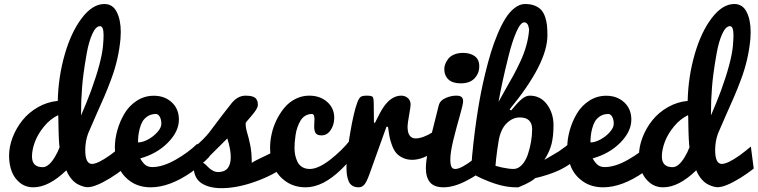

<svg xmlns="http://www.w3.org/2000/svg" viewBox="-20 -958 3875 982"><path d="M277.3 -369.1Q236.3 -349.1 204.8 -310.5Q173.3 -272 158.4 -231.9Q143.6 -191.9 143.6 -157.7Q143.6 -103 198.2 -103Q229 -103 259.8 -153.8Q274.4 -177.2 284.7 -204.6Q283.7 -210 282.7 -222.2Q281.7 -234.4 281 -249.3Q280.3 -264.2 279.8 -281Q279.3 -297.9 279.1 -313.5Q278.8 -329.1 278.6 -341.8Q278.3 -354.5 278.1 -362.1Q277.8 -369.6 277.3 -369.1ZM598.6 -208.5 613.3 -95.7Q583 -71.8 544.9 -47.9Q467.8 -0.5 428.2 -0.5Q419.4 -0.5 407.5 -3.7Q395.5 -6.8 379.2 -14.9Q362.8 -22.9 346.4 -41.7Q330.1 -60.5 319.3 -86.9Q229.5 0 150.4 0Q110.4 0 81.3 -23.7Q52.2 -47.4 39.3 -83Q26.4 -118.7 26.4 -161.1Q26.4 -208 44.7 -255.6Q63 -303.2 95 -343Q127 -382.8 174.3 -409.9Q221.7 -437 275.4 -441.9Q278.3 -565.9 311.3 -680.2Q344.2 -794.4 398.9 -866Q453.6 -937.5 513.7 -937.5Q556.6 -937.5 577.1 -896.7Q597.7 -856 597.7 -793.9Q597.7 -777.3 596.2 -758.8Q591.3 -706.1 579.6 -655.3Q567.9 -604.5 549.3 -554.4Q530.8 -504.4 513.9 -465.3Q497.1 -426.3 471.4 -369.1Q445.8 -312 430.7 -275.4Q416 -234.9 416 -190.9Q416 -119.6 450.2 -119.6Q479.5 -119.6 542.5 -164.1Q569.8 -184.1 598.6 -208.5ZM506.8 -723.1Q509.8 -757.8 509.8 -777.3Q509.8 -824.2 491.7 -824.2Q470.2 -824.2 452.1 -784.4Q434.1 -744.6 423.3 -683.6Q412.6 -622.6 407.5 -583.3Q402.3 -543.9 399.9 -512.2Q394.5 -447.8 394.5 -372.6V-367.7Q422.9 -432.6 445.8 -494.1Q499 -640.6 506.8 -723.1Z M751 0Q691.9 0 649.4 -28.8Q606.9 -57.6 587.2 -102.8Q567.4 -147.9 567.4 -203.6Q567.4 -246.6 580.1 -291.7Q592.8 -336.9 616.5 -377Q640.1 -417 679.4 -442.6Q718.8 -468.3 766.6 -468.3Q822.3 -468.3 858.6 -434.6Q895 -400.9 895 -346.2Q895 -285.2 838.6 -228.3Q782.2 -171.4 697.3 -147.9Q711.9 -122.1 725.6 -112.8Q739.3 -103.5 758.8 -103.5Q812 -103.5 877.4 -140.6Q942.9 -177.7 988.3 -222.2L1051.3 -156.7Q1009.3 -113.3 960 -78.1Q847.7 0 751 0ZM686 -229.5Q709 -229.5 737.1 -244.6Q765.1 -259.8 785.2 -282.5Q805.2 -305.2 805.2 -324.7Q805.2 -346.7 797.1 -360.8Q789.1 -375 777.3 -375Q753.4 -375 735.8 -363.8Q718.3 -352.5 709 -336.7Q699.7 -320.8 694.3 -299.1Q689 -277.3 687.5 -261.7Q686 -246.1 686 -229.5Z M954.6 -187.5Q995.1 -222.2 1016.6 -243.7Q1038.1 -265.1 1049.1 -279.3Q1060.1 -293.5 1090.8 -334.7Q1121.6 -376 1158.2 -421.9Q1191.9 -468.8 1236.3 -468.8Q1258.3 -468.8 1272.2 -464.1Q1286.1 -459.5 1291.3 -450.7Q1296.4 -441.9 1297.6 -436.3Q1298.8 -430.7 1298.8 -421.9Q1298.8 -408.2 1284.2 -388.2Q1269.5 -368.2 1253.7 -350.8Q1237.8 -333.5 1236.3 -328.1Q1236.3 -304.7 1244.1 -279.3Q1252 -253.9 1259.8 -216.3Q1267.6 -178.7 1267.6 -125Q1285.6 -137.2 1345 -164.8Q1404.3 -192.4 1439.5 -218.8L1439.9 -109.4Q1378.4 -62 1285.2 -28.8Q1191.9 4.4 1113.3 4.4Q1051.8 4.4 1013.7 -19Q975.6 -42.5 971.2 -92.8Q959.5 -90.3 944.8 -90.3Q934.6 -90.3 929.9 -90.8Q925.3 -91.3 918.9 -94.2Q912.6 -97.2 910.2 -104.7Q907.7 -112.3 907.7 -125Q907.7 -135.7 914.1 -147Q920.4 -158.2 926.8 -164.3Q933.1 -170.4 943.6 -178.7Q954.1 -187 954.6 -187.5ZM1142.6 -250 1017.1 -125Q1022 -125 1030 -117.7Q1038.1 -110.4 1046.4 -101.6Q1054.7 -92.8 1068.1 -85.4Q1081.5 -78.1 1095.7 -78.1Q1160.2 -78.1 1160.2 -154.8Q1160.2 -194.8 1142.6 -250Z M1543.5 0Q1486.3 0 1444.1 -28.6Q1401.9 -57.1 1381.6 -102.3Q1361.3 -147.5 1361.3 -201.7Q1361.3 -236.3 1369.4 -272.9Q1377.4 -309.6 1394.5 -344.5Q1411.6 -379.4 1434.8 -407.2Q1458 -435.1 1491 -451.9Q1523.9 -468.8 1561.5 -468.8Q1617.2 -468.8 1653.3 -436.8Q1689.5 -404.8 1689.5 -356Q1689.5 -320.3 1671.4 -293Q1653.3 -265.6 1624 -265.6Q1602.5 -265.6 1594.7 -276.9Q1586.9 -288.1 1586.9 -311.5Q1586.9 -317.4 1587.6 -330.1Q1588.4 -342.8 1588.4 -347.7Q1588.4 -375 1575.2 -375Q1556.2 -375 1541 -365.7Q1525.9 -356.4 1516.6 -340.3Q1507.3 -324.2 1501 -306.2Q1494.6 -288.1 1491.7 -267.3Q1488.8 -246.6 1487.5 -231.4Q1486.3 -216.3 1486.3 -202.1Q1486.3 -182.6 1489.7 -165.3Q1493.2 -147.9 1501.2 -130.9Q1509.3 -113.8 1525.4 -103.8Q1541.5 -93.8 1564.5 -93.8Q1607.4 -93.8 1668 -140.6Q1728.5 -187.5 1772 -242.7L1805.7 -186Q1768.6 -133.3 1726.6 -92.8Q1631.8 0 1543.5 0Z M1752 -102.1Q1752 -166 1770.8 -276.9Q1789.6 -387.7 1808.1 -435.5Q1815.9 -456.5 1825 -462.6Q1834 -468.8 1856.4 -468.8Q1881.3 -468.8 1886.5 -461.9Q1891.6 -455.1 1891.6 -424.3Q1891.6 -352.1 1892.6 -330.1H1897.9Q1926.8 -388.7 1940.4 -408.7Q1981.4 -468.8 2032.2 -468.8Q2052.2 -468.8 2066.2 -456.3Q2080.1 -443.8 2080.1 -422.9Q2080.1 -412.1 2072.3 -368.7Q2064.5 -325.2 2064.5 -311Q2064.5 -278.3 2075.7 -264.2Q2086.9 -250 2104.5 -250Q2142.1 -250 2192.9 -281.7Q2216.3 -296.4 2237.8 -314L2230.5 -199.7Q2175.8 -164.1 2146 -152.3Q2115.2 -140.6 2088.9 -140.6Q2061 -140.6 2039.8 -150.9Q2018.6 -161.1 2006.1 -176Q1993.7 -190.9 1984.6 -215.6Q1975.6 -240.2 1971.9 -260.3Q1968.3 -280.3 1964.4 -309.6H1956.5L1869.1 -65.9Q1855.5 -28.3 1843.8 -14.2Q1832 0 1814 0Q1794.9 0 1782 -8.3Q1769 -16.6 1762.9 -32Q1756.8 -47.4 1754.4 -63.7Q1752 -80.1 1752 -102.1Z M2470.7 -203.1V-104Q2429.2 -66.4 2365 -33.2Q2300.8 0 2249 0Q2200.7 0 2179.4 -25.4Q2158.2 -50.8 2158.2 -98.1Q2158.2 -127 2166 -171.9Q2173.8 -216.8 2182.1 -251.7Q2190.4 -286.6 2205.1 -343.5Q2219.7 -400.4 2224.6 -421.4Q2231 -444.3 2258.8 -456.5Q2286.6 -468.8 2313.5 -468.8Q2333 -468.8 2340.8 -461.7Q2348.6 -454.6 2348.6 -440.9Q2348.6 -424.3 2332.3 -367.9Q2315.9 -311.5 2299.6 -246.1Q2283.2 -180.7 2283.2 -141.6Q2283.2 -117.7 2288.6 -105.7Q2293.9 -93.8 2308.1 -93.8Q2324.2 -93.8 2348.4 -107.2Q2372.6 -120.6 2389.4 -134Q2406.2 -147.5 2435.1 -172.4Q2463.9 -197.3 2470.7 -203.1ZM2252.4 -606Q2252.4 -618.2 2257.6 -631.3Q2262.7 -644.5 2272.9 -657.7Q2283.2 -670.9 2303 -679.2Q2322.8 -687.5 2348.1 -687.5Q2384.8 -687.5 2408 -670.7Q2431.2 -653.8 2431.2 -619.1Q2431.2 -583 2407.2 -557.4Q2383.3 -531.7 2336.4 -531.7Q2294.9 -531.7 2273.7 -551.5Q2252.4 -571.3 2252.4 -606Z M2586.4 -398.4 2594.2 -393.1Q2625.5 -431.6 2647.2 -450.2Q2668.9 -468.8 2689.5 -468.8Q2744.6 -468.8 2777.8 -423.8Q2811 -378.9 2811 -316.9Q2811 -263.2 2801.3 -222.9Q2791.5 -182.6 2764.2 -140.6Q2769 -143.6 2797.9 -159.9Q2826.7 -176.3 2837.9 -183.6Q2849.1 -190.9 2871.1 -207.5Q2893.1 -224.1 2911.1 -242.2L2948.7 -161.6Q2897 -114.7 2843.5 -89.1Q2790 -63.5 2717.3 -46.9Q2704.1 -33.7 2666 -15.1Q2653.3 -8.8 2631.3 0H2619.1Q2549.3 0 2462.9 -37.1Q2423.3 -53.2 2389.2 -74.2Q2390.6 -113.8 2395 -163.6Q2406.7 -286.1 2424.3 -395Q2431.6 -440.9 2440.4 -485.8Q2449.2 -530.8 2462.6 -585.9Q2476.1 -641.1 2490.7 -689.2Q2505.4 -737.3 2524.9 -783.9Q2544.4 -830.6 2565.2 -863.8Q2585.9 -897 2612.1 -917.2Q2638.2 -937.5 2665.5 -937.5Q2694.3 -937.5 2715.3 -929Q2736.3 -920.4 2748.5 -906.7Q2760.7 -893.1 2768.1 -871.3Q2775.4 -849.6 2777.6 -827.9Q2779.8 -806.2 2779.8 -776.9Q2779.8 -633.3 2586.4 -398.4ZM2638.2 -357.4Q2601.1 -357.4 2570.3 -326.4Q2539.6 -295.4 2529.8 -234.4Q2522 -187 2517.6 -146.5Q2516.6 -136.7 2514.2 -109.9Q2524.9 -106.4 2546.4 -101.6Q2584.5 -93.8 2606 -93.8Q2629.9 -93.8 2649.2 -114.5Q2668.5 -135.3 2679.4 -167.2Q2690.4 -199.2 2696 -232.9Q2701.7 -266.6 2701.7 -296.4Q2701.7 -357.4 2638.2 -357.4ZM2686 -804.7Q2686 -808.1 2685.1 -813.2Q2684.1 -818.4 2681.9 -825.9Q2679.7 -833.5 2674.3 -838.6Q2668.9 -843.8 2661.1 -843.8Q2642.6 -843.8 2621.1 -795.2Q2599.6 -746.6 2580.6 -669.7Q2561.5 -592.8 2550 -539.6Q2538.6 -486.3 2529.8 -437Q2541.5 -459.5 2564.9 -500Q2588.4 -540.5 2605.7 -572.3Q2623 -604 2641.6 -643.8Q2660.2 -683.6 2671.6 -724.4Q2683.1 -765.1 2686 -804.7Z M3064.9 0Q3005.9 0 2963.4 -28.8Q2920.9 -57.6 2901.1 -102.8Q2881.3 -147.9 2881.3 -203.6Q2881.3 -246.6 2894 -291.7Q2906.7 -336.9 2930.4 -377Q2954.1 -417 2993.4 -442.6Q3032.7 -468.3 3080.6 -468.3Q3136.2 -468.3 3172.6 -434.6Q3209 -400.9 3209 -346.2Q3209 -285.2 3152.6 -228.3Q3096.2 -171.4 3011.2 -147.9Q3025.9 -122.1 3039.6 -112.8Q3053.2 -103.5 3072.8 -103.5Q3126 -103.5 3191.4 -140.6Q3256.8 -177.7 3302.2 -222.2L3365.2 -156.7Q3323.2 -113.3 3273.9 -78.1Q3161.6 0 3064.9 0ZM3000 -229.5Q3022.9 -229.5 3051 -244.6Q3079.1 -259.8 3099.1 -282.5Q3119.1 -305.2 3119.1 -324.7Q3119.1 -346.7 3111.1 -360.8Q3103 -375 3091.3 -375Q3067.4 -375 3049.8 -363.8Q3032.2 -352.5 3022.9 -336.7Q3013.7 -320.8 3008.3 -299.1Q3002.9 -277.3 3001.5 -261.7Q3000 -246.1 3000 -229.5Z M3499 -369.1Q3458 -349.1 3426.5 -310.5Q3395 -272 3380.1 -231.9Q3365.2 -191.9 3365.2 -157.7Q3365.2 -103 3419.9 -103Q3450.7 -103 3481.4 -153.8Q3496.1 -177.2 3506.3 -204.6Q3505.4 -210 3504.4 -222.2Q3503.4 -234.4 3502.7 -249.3Q3502 -264.2 3501.5 -281Q3501 -297.9 3500.7 -313.5Q3500.5 -329.1 3500.2 -341.8Q3500 -354.5 3499.8 -362.1Q3499.5 -369.6 3499 -369.1ZM3820.3 -208.5 3835 -95.7Q3804.7 -71.8 3766.6 -47.9Q3689.5 -0.5 3649.9 -0.5Q3641.1 -0.5 3629.2 -3.7Q3617.2 -6.8 3600.8 -14.9Q3584.5 -22.9 3568.1 -41.7Q3551.8 -60.5 3541 -86.9Q3451.2 0 3372.1 0Q3332 0 3303 -23.7Q3273.9 -47.4 3261 -83Q3248 -118.7 3248 -161.1Q3248 -208 3266.4 -255.6Q3284.7 -303.2 3316.7 -343Q3348.6 -382.8 3396 -409.9Q3443.4 -437 3497.1 -441.9Q3500 -565.9 3533 -680.2Q3565.9 -794.4 3620.6 -866Q3675.3 -937.5 3735.4 -937.5Q3778.3 -937.5 3798.8 -896.7Q3819.3 -856 3819.3 -793.9Q3819.3 -777.3 3817.9 -758.8Q3813 -706.1 3801.3 -655.3Q3789.6 -604.5 3771 -554.4Q3752.4 -504.4 3735.6 -465.3Q3718.8 -426.3 3693.1 -369.1Q3667.5 -312 3652.3 -275.4Q3637.7 -234.9 3637.7 -190.9Q3637.7 -119.6 3671.9 -119.6Q3701.2 -119.6 3764.2 -164.1Q3791.5 -184.1 3820.3 -208.5ZM3728.5 -723.1Q3731.4 -757.8 3731.4 -777.3Q3731.4 -824.2 3713.4 -824.2Q3691.9 -824.2 3673.8 -784.4Q3655.8 -744.6 3645 -683.6Q3634.3 -622.6 3629.2 -583.3Q3624 -543.9 3621.6 -512.2Q3616.2 -447.8 3616.2 -372.6V-367.7Q3644.5 -432.6 3667.5 -494.1Q3720.7 -640.6 3728.5 -723.1Z"/></svg>

Font: iCiel Pacifico
Style: Regular
Weight: 400
Designer: Vernon Adams
Foundry: Vernon Adams
Version: Version 1.00 September 26, 2014, initial release